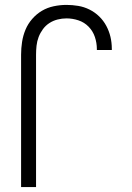

<svg xmlns="http://www.w3.org/2000/svg" viewBox="-20 -763 540 783"><path d="M66 0V-540Q66 -566 70 -592Q74 -618 84 -642Q94 -666 111.5 -686Q129 -706 151 -719Q173 -732 199 -737.5Q225 -743 251 -743Q275 -743 299 -739Q323 -735 345 -724Q367 -713 384.5 -696Q402 -679 413.5 -657.5Q425 -636 430.5 -612.5Q436 -589 436 -564V-559H375V-563Q375 -588 367 -612Q359 -636 341.5 -654Q324 -672 300 -680Q276 -688 251 -688Q233 -688 215 -683.5Q197 -679 181.5 -669Q166 -659 155 -644Q144 -629 137.5 -612Q131 -595 129 -576.5Q127 -558 127 -540V0Z"/></svg>

Font: Iosevka Term Curly Light
Style: Regular
Weight: 300
Designer: Belleve Invis
Foundry: Belleve Invis
Version: Version 32.3.0